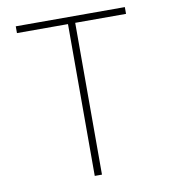

<svg xmlns="http://www.w3.org/2000/svg" viewBox="-80 -775 740 843"><g transform="rotate(-10 290.0 -353.5)"><path d="M46.9 -707H533.2V-676.8H306.6V0H274.4V-676.8H46.9Z"/></g></svg>

Font: Pretendard Thin
Style: Regular
Weight: 100
Designer: Base glyphs from Inter by Rasmus Andersson; Hangeul glyphs from Noto Sans CJK(Source Han Sans) by Jang Soo-young and Kan
Foundry: Kil Hyung-jin
Version: Version 1.309